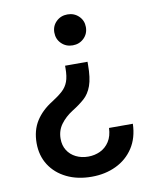

<svg xmlns="http://www.w3.org/2000/svg" viewBox="-84 -611 699 872"><g transform="rotate(-10 265.5 -174.5)"><path d="M339.8 -319.8V-306.6Q339.8 -244.6 327.1 -209.7Q314.5 -174.8 291 -154.1Q267.6 -133.3 234.4 -112.8Q200.7 -91.3 179.7 -62.7Q158.7 -34.2 158.7 3.9Q158.7 34.7 173.1 57.4Q187.5 80.1 212.6 92.5Q237.8 105 269 105Q298.8 105 324.5 92.8Q350.1 80.6 366.2 55.7Q382.3 30.8 383.8 -6.8H493.7Q491.7 58.1 461.7 104Q431.6 149.9 381.3 173.8Q331.1 197.8 269 197.8Q203.1 197.8 153.3 173.3Q103.5 148.9 75.7 105.5Q47.9 62 47.9 4.4Q47.9 -54.2 74.7 -96.7Q101.6 -139.2 150.4 -169.4Q181.2 -189 200 -206.1Q218.8 -223.1 227.5 -246.6Q236.3 -270 236.3 -308.6V-319.8ZM287.1 -547.4Q317.9 -547.4 338.9 -527.1Q359.9 -506.8 359.9 -476.6Q359.9 -445.8 338.9 -425.3Q317.9 -404.8 287.1 -404.8Q256.3 -404.8 235.4 -425.3Q214.4 -445.8 214.4 -476.6Q214.4 -506.8 235.4 -527.1Q256.3 -547.4 287.1 -547.4Z"/></g></svg>

Font: V-Inter
Style: Medium-500
Weight: 500
Designer: Rasmus Andersson
Foundry: rsms
Version: Version 4.000;git-4146feb